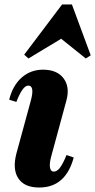

<svg xmlns="http://www.w3.org/2000/svg" viewBox="-20 -822 425 857"><path d="M155 15Q89 15 62 -25.5Q35 -66 53 -136L116 -367Q137 -440 106 -440Q81 -440 53 -367L21 -377Q37 -441 77 -476Q117 -511 172 -511Q235 -511 264 -472Q293 -433 276 -372L210 -129Q200 -94 203 -75Q206 -56 220 -56Q234 -56 247 -72.5Q260 -89 277 -130L309 -119Q273 15 155 15ZM107 -561 88 -578 257 -802H301L385 -575L363 -561L253 -649Z"/></svg>

Font: Platypi
Style: Bold Italic
Weight: 700
Italic angle: -13°
Designer: David Sargent
Foundry: Bolt Cutter Type
Version: Version 1.200; ttfautohint (v1.8.4.7-5d5b)